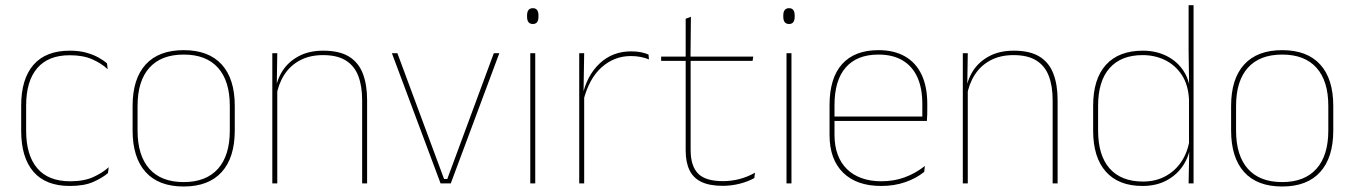

<svg xmlns="http://www.w3.org/2000/svg" viewBox="-20 -684 5051 716"><path d="M240.5 9.5Q150.5 9.5 104.8 -43.5Q59 -96.5 59 -196V-290.5Q59 -389.5 104.8 -442.2Q150.5 -495 240.5 -495Q275.5 -495 302 -487.5Q328.5 -480 347.8 -469.2Q367 -458.5 379 -447.5L381.5 -426Q358.5 -447.5 324.2 -462.8Q290 -478 240 -478Q160 -478 118.8 -429.8Q77.5 -381.5 77.5 -290.5V-196.5Q77.5 -105.5 118.8 -56.8Q160 -8 241.5 -8Q293.5 -8 328 -23.8Q362.5 -39.5 385.5 -60.5L382.5 -38.5Q363 -21.5 328.8 -6Q294.5 9.5 240.5 9.5Z M665 11.5Q571.5 11.5 523 -42.5Q474.5 -96.5 474.5 -197.5V-289Q474.5 -390 523.2 -443.5Q572 -497 665 -497Q758 -497 806.8 -443.5Q855.5 -390 855.5 -289V-197.5Q855.5 -96.5 806.8 -42.5Q758 11.5 665 11.5ZM665 -5Q748.5 -5 792.8 -54.5Q837 -104 837 -197.5V-289Q837 -382 793 -431.2Q749 -480.5 665 -480.5Q581 -480.5 537 -431.2Q493 -382 493 -289V-197.5Q493 -104 537 -54.5Q581 -5 665 -5Z M1349 0H1330.5V-310Q1330.5 -363 1316.2 -400.5Q1302 -438 1270 -458.2Q1238 -478.5 1184.5 -478.5Q1135 -478.5 1098.2 -458.8Q1061.5 -439 1039.5 -404.2Q1017.5 -369.5 1010.5 -325L1001.5 -344H1007Q1011.5 -385 1033.2 -419.2Q1055 -453.5 1093.5 -474.2Q1132 -495 1185.5 -495Q1246 -495 1281.8 -472.8Q1317.5 -450.5 1333.2 -409.2Q1349 -368 1349 -311ZM1014 0H995.5V-485.5H1014L1012 -358.5H1014Z M1636 -16.5H1648L1821.5 -485.5H1842L1661 0H1623L1441.5 -485.5H1462Z M1976 0H1957.5V-485.5H1976ZM1967 -594.5Q1956.5 -594.5 1951 -601.2Q1945.5 -608 1945.5 -622V-626.5Q1945.5 -640 1951 -646.8Q1956.5 -653.5 1967 -653.5Q1977.5 -653.5 1982.8 -646.8Q1988 -640 1988 -626.5V-622Q1988 -608 1982.8 -601.2Q1977.5 -594.5 1967 -594.5Z M2155.5 -308.5 2146 -320.5 2151.5 -325Q2168 -402 2216 -447.2Q2264 -492.5 2334 -492.5Q2355 -492.5 2371.2 -489Q2387.5 -485.5 2398.5 -480.5L2400 -462.5Q2387 -468 2370 -471.5Q2353 -475 2332.5 -475Q2271 -475 2223.8 -433.2Q2176.5 -391.5 2155.5 -308.5ZM2158.5 0H2140V-485.5H2158.5L2156 -335L2158.5 -332.5Z M2675.5 9Q2627 9 2596.5 -5.2Q2566 -19.5 2551.5 -49Q2537 -78.5 2537 -123V-462.5H2555.5V-124.5Q2555.5 -65.5 2583 -37Q2610.5 -8.5 2676 -8.5Q2707 -8.5 2737.2 -16.2Q2767.5 -24 2795.5 -40L2793 -20Q2770 -7 2738.8 1Q2707.5 9 2675.5 9ZM2786.5 -457H2445.5V-473H2789ZM2555 -468H2537V-614L2556.5 -621.5Z M2931.5 0H2913V-485.5H2931.5ZM2922.5 -594.5Q2912 -594.5 2906.5 -601.2Q2901 -608 2901 -622V-626.5Q2901 -640 2906.5 -646.8Q2912 -653.5 2922.5 -653.5Q2933 -653.5 2938.2 -646.8Q2943.5 -640 2943.5 -626.5V-622Q2943.5 -608 2938.2 -601.2Q2933 -594.5 2922.5 -594.5Z M3266 9.5Q3174.5 9.5 3124 -40.2Q3073.5 -90 3073.5 -180.5V-292.5Q3073.5 -392.5 3120.2 -444.8Q3167 -497 3256 -497Q3314.5 -497 3355.2 -473.5Q3396 -450 3417 -405.2Q3438 -360.5 3438 -296.5V-279.5Q3438 -268.5 3437.8 -257.5Q3437.5 -246.5 3436.5 -233H3419.5Q3419.5 -250.5 3419.5 -266.5Q3419.5 -282.5 3419.5 -296Q3419.5 -355.5 3400.8 -396.5Q3382 -437.5 3345.5 -459Q3309 -480.5 3256 -480.5Q3176 -480.5 3134 -432.5Q3092 -384.5 3092 -292.5V-243.5V-239.5V-181Q3092 -140 3103.8 -108Q3115.5 -76 3138 -53.8Q3160.5 -31.5 3193 -19.8Q3225.5 -8 3266.5 -8Q3314 -8 3354 -22.8Q3394 -37.5 3429 -65L3426.5 -43Q3397 -19 3356 -4.8Q3315 9.5 3266 9.5ZM3430 -233H3082V-249.5H3430Z M3924 0H3905.5V-310Q3905.5 -363 3891.2 -400.5Q3877 -438 3845 -458.2Q3813 -478.5 3759.5 -478.5Q3710 -478.5 3673.2 -458.8Q3636.5 -439 3614.5 -404.2Q3592.5 -369.5 3585.5 -325L3576.5 -344H3582Q3586.5 -385 3608.2 -419.2Q3630 -453.5 3668.5 -474.2Q3707 -495 3760.5 -495Q3821 -495 3856.8 -472.8Q3892.5 -450.5 3908.2 -409.2Q3924 -368 3924 -311ZM3589 0H3570.5V-485.5H3589L3587 -358.5H3589Z M4240.5 9.5Q4151.5 9.5 4104 -43.8Q4056.5 -97 4056.5 -197V-289.5Q4056.5 -389.5 4104.2 -442.2Q4152 -495 4242 -495Q4292 -495 4332 -474.5Q4372 -454 4395.2 -417Q4418.5 -380 4419 -330H4425L4414 -313.5Q4411 -368.5 4386.8 -405Q4362.5 -441.5 4324.5 -460Q4286.5 -478.5 4241 -478.5Q4161 -478.5 4118 -430.2Q4075 -382 4075 -289.5V-197Q4075 -104.5 4118 -55.8Q4161 -7 4242.5 -7Q4289 -7 4325.5 -26.5Q4362 -46 4385.5 -81Q4409 -116 4416 -162.5L4425 -144H4419.5Q4415 -101.5 4392 -66.8Q4369 -32 4330.5 -11.2Q4292 9.5 4240.5 9.5ZM4431 0H4412.5L4415 -130.5L4414 -138V-346.5L4414.5 -356L4412.5 -494.5V-664.5H4431Z M4761.5 11.5Q4668 11.5 4619.5 -42.5Q4571 -96.5 4571 -197.5V-289Q4571 -390 4619.8 -443.5Q4668.5 -497 4761.5 -497Q4854.5 -497 4903.2 -443.5Q4952 -390 4952 -289V-197.5Q4952 -96.5 4903.2 -42.5Q4854.5 11.5 4761.5 11.5ZM4761.5 -5Q4845 -5 4889.2 -54.5Q4933.5 -104 4933.5 -197.5V-289Q4933.5 -382 4889.5 -431.2Q4845.5 -480.5 4761.5 -480.5Q4677.5 -480.5 4633.5 -431.2Q4589.5 -382 4589.5 -289V-197.5Q4589.5 -104 4633.5 -54.5Q4677.5 -5 4761.5 -5Z"/></svg>

Font: Anek Devanagari Thin
Style: Regular
Weight: 250
Designer: Kailash Malviya (Devanagari) & Yesha Goshar (Latin)
Foundry: Ek Type
Version: Version 1.003